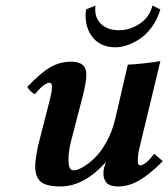

<svg xmlns="http://www.w3.org/2000/svg" viewBox="-20 -668 612 698"><path d="M279.8 -314.9 237.8 -152.8Q229 -119.1 229 -87.9Q229 -67.4 233.2 -58.1Q237.3 -48.8 249 -48.8Q261.2 -48.8 280.8 -60.1Q300.3 -71.3 323 -92.5Q345.7 -113.8 366.9 -151.9Q388.2 -189.9 398.9 -235.8L444.8 -433.1Q459.5 -433.1 499.5 -437.3Q539.6 -441.4 563 -445.8L485.8 -125Q481 -106 481 -83Q481 -66.9 488.8 -66.9Q508.3 -66.9 541 -108.9L571.8 -82Q524.4 -34.2 486.3 -12.2Q448.2 9.8 410.2 9.8Q392.1 9.8 380.4 5.1Q368.7 0.5 363.8 -8.1Q358.9 -16.6 357.4 -23.4Q356 -30.3 356 -39.1Q356 -55.7 365.2 -79.1Q285.6 9.8 200.2 9.8Q148.4 9.8 128.2 -7.3Q107.9 -24.4 107.9 -64Q107.9 -76.7 111.8 -101.8Q115.7 -127 119.1 -141.1L162.1 -309.1Q168.9 -335.9 168.9 -351.1Q168.9 -367.2 161.1 -367.2Q140.1 -367.2 106.9 -325.2Q89.4 -334.5 79.1 -352.1Q129.9 -405.3 164.6 -424.6Q199.2 -443.8 238.8 -443.8Q253.4 -443.8 264.2 -440.4Q274.9 -437 280.5 -432.1Q286.1 -427.2 289.3 -419.9Q292.5 -412.6 293.2 -407.2Q293.9 -401.9 293.9 -395Q293.9 -369.6 279.8 -314.9ZM327.1 -647.9Q326.2 -642.1 326.2 -632.8Q326.2 -599.6 349.6 -578.9Q373 -558.1 413.1 -558.1Q451.7 -558.1 487.5 -581.5Q523.4 -605 534.2 -647.9L563 -633.8Q552.2 -597.7 532 -569.8Q511.7 -542 488.3 -526.6Q464.8 -511.2 442.4 -503.7Q419.9 -496.1 399.9 -496.1Q348.6 -496.1 319.8 -528.8Q291 -561.5 291 -613.8Q291 -620.1 293 -633.8Z"/></svg>

Font: Linux Libertine G
Style: Bold Italic
Weight: 700
Italic angle: -11.5°
Designer: Philipp H. Poll
Foundry: Philipp H. Poll
Version: Version 4.1.0